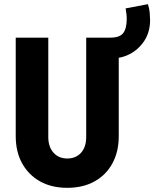

<svg xmlns="http://www.w3.org/2000/svg" viewBox="-20 -902 747 930"><path d="M305.7 7.8Q230 7.8 174.1 -23.4Q118.2 -54.7 87.2 -110.8Q56.2 -167 56.2 -242.7V-719.7H213.9V-238.3Q213.9 -190.9 239 -162.6Q264.2 -134.3 305.7 -134.3Q347.7 -134.3 372.6 -162.1Q397.5 -189.9 397.5 -238.3V-719.7H555.2V-242.7Q555.2 -167 524.4 -110.6Q493.7 -54.2 437.7 -23.2Q381.8 7.8 305.7 7.8ZM517.1 -620.6 515.1 -719.7Q560.1 -719.7 576.9 -741.9Q593.8 -764.2 593.8 -810.5Q593.8 -823.2 592.3 -835.4Q590.8 -847.7 588.4 -861.3L696.3 -881.8Q703.1 -863.3 705.1 -840.8Q707 -818.4 707 -805.2Q707 -747.1 679 -704.3Q650.9 -661.6 607.2 -639.4Q563.5 -617.2 517.1 -620.6Z"/></svg>

Font: Reddit Sans Condensed ExtraBold
Style: Regular
Weight: 800
Designer: Stephen Hutchings
Foundry: Reddit
Version: Version 1.014